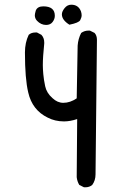

<svg xmlns="http://www.w3.org/2000/svg" viewBox="-20 -798 540 816"><path d="M343 -2H337L317 -12Q308 -27 306 -45L308 -292Q278 -282 252 -282Q214 -282 183 -298Q117 -330 100 -405Q86 -463 86 -575Q86 -617 102 -650Q113 -660 131 -660H137L156 -650Q168 -637 168 -618V-613Q162 -556 162 -521Q162 -506 164 -483Q166 -460 172 -431.5Q178 -403 203 -381Q224 -361 249 -361Q278 -361 306 -380L310 -604Q312 -633 325 -658Q339 -668 356 -668H362L382 -658Q392 -647 392 -629L386 -57Q386 -31 372 -12Q360 -2 343 -2ZM176 -692Q154 -692 137 -710Q128 -720 128 -733Q128 -739 132 -753Q139 -771 164 -771Q213 -771 213 -731Q213 -717 203.5 -704.5Q194 -692 176 -692ZM275 -693Q243 -713 243 -737Q243 -749 254.5 -763.5Q266 -778 283 -778Q313 -778 324 -750Q327 -741 327 -733Q327 -724 321 -712.5Q315 -701 275 -693Z"/></svg>

Font: Xiaolai Mono SC
Style: Regular
Weight: 400
Monospace: yes
Designer: LXGW / Nozomi Seto
Version: Version 3.113;September 30, 2024